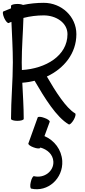

<svg xmlns="http://www.w3.org/2000/svg" viewBox="-43 -842 601 1360"><path d="M19 -679C25 -682 31 -685 38 -687C42 -591 48 -496 48 -400C48 -267 35 -133 35 0C35 8 55 14 80 14C105 14 125 8 125 0C125 -85 119 -171 115 -256C145 -258 174 -263 202 -270C272 -150 356 -12 444 39C451 43 466 29 479 7C491 -14 496 -35 489 -39C424 -77 349 -196 289 -300C411 -357 498 -464 498 -600C498 -725 393 -822 267 -822C217 -822 168 -817 120 -807C112 -811 97 -814 80 -814C55 -814 35 -808 35 -800C35 -794 35 -788 35 -783C17 -776 -1 -769 -19 -761C-26 -758 -23 -737 -13 -714C-3 -692 11 -676 19 -679ZM111 -400C111 -505 120 -610 123 -715C170 -727 218 -733 267 -733C354 -733 435 -681 435 -600C435 -447 281 -356 112 -346C112 -364 111 -382 111 -400ZM224 -10 158 174C155 181 172 194 195 202C218 211 240 212 242 205L243 203C293 217 332 252 335 302C339 371 270 423 198 406C191 404 180 423 175 447C169 471 171 492 178 494C296 521 405 422 398 298C393 218 342 152 272 122L309 21C312 14 295 1 271 -7C248 -16 227 -17 224 -10Z"/></svg>

Font: Nupuram
Style: Regular
Weight: 400
Designer: Santhosh Thottingal (santhosh.thottingal@gmail.com)
Foundry: SMC
Version: Version 1.000